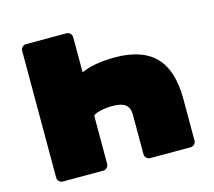

<svg xmlns="http://www.w3.org/2000/svg" viewBox="-101 -823 1051 945"><g transform="rotate(-15 425.0 -350.0)"><path d="M340 -673V-494Q407 -524 512 -524Q650 -524 717.5 -454.5Q785 -385 785 -239V-27Q785 -16 777 -8Q769 0 758 0H552Q541 0 533 -8Q525 -16 525 -27V-229Q525 -264 504.5 -280Q484 -296 438 -296Q404 -296 372 -288Q340 -280 340 -270V-27Q340 -16 332 -8Q324 0 313 0H107Q96 0 88 -8Q80 -16 80 -27V-673Q80 -684 88 -692Q96 -700 107 -700H313Q324 -700 332 -692Q340 -684 340 -673Z"/></g></svg>

Font: Rubik Mono One
Style: Regular
Weight: 400
Designer: Hubert and Fischer with Elvire Volk Leonovitch (Cyrillic Expansion: Cyreal)
Foundry: Hubert and Fischer with Elvire Volk Leonovitch
Version: Version 2.000